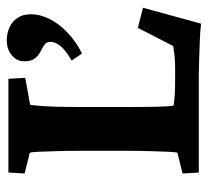

<svg xmlns="http://www.w3.org/2000/svg" viewBox="-44 -574 625 578"><g transform="rotate(-90 269.0 -285.5)"><path d="M486.3 6.8Q461.9 3.9 432.6 2.9Q403.3 2 377 1Q350.6 0 334 0H38.1L35.2 -48.8L97.7 -64.5Q99.6 -69.3 100.6 -91.3Q101.6 -113.3 102.5 -146Q103.5 -178.7 103.5 -214.8V-358.4Q103.5 -396.5 102.5 -428.7Q101.6 -460.9 100.6 -482.4Q99.6 -503.9 97.7 -508.8L35.2 -524.4L38.1 -573.2H320.3L323.2 -522.5L242.2 -507.8Q241.2 -504.9 239.3 -484.4Q237.3 -463.9 236.3 -431.2Q235.4 -398.4 235.4 -358.4V-214.8Q235.4 -157.2 236.3 -123Q237.3 -88.9 239.3 -76.2Q255.9 -73.2 273.9 -72.3Q292 -71.3 317.4 -71.3H353.5Q375 -71.3 391.6 -73.2Q408.2 -75.2 418.9 -77.1L473.6 -183.6L534.2 -168ZM396.5 -351.6 375 -382.8Q406.2 -400.4 418.9 -416.5Q431.6 -432.6 431.6 -446.3Q431.6 -459 422.9 -464.8Q414.1 -470.7 402.3 -476.6Q390.6 -482.4 381.8 -493.2Q373 -503.9 373 -526.4Q373 -547.9 391.1 -563Q409.2 -578.1 436.5 -578.1Q456.1 -578.1 474.1 -570.3Q492.2 -562.5 503.4 -546.4Q514.6 -530.3 514.6 -504.9Q514.6 -477.5 500 -448.7Q485.4 -419.9 458.5 -394.5Q431.6 -369.1 396.5 -351.6Z"/></g></svg>

Font: Crimson Pro
Style: Bold
Weight: 700
Designer: Jacques Le Bailly
Foundry: Baron von Fonthausen
Version: Version 1.003